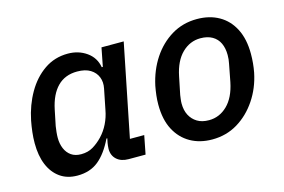

<svg xmlns="http://www.w3.org/2000/svg" viewBox="-76 -694 1284 868"><g transform="rotate(-15 566.5 -260.0)"><path d="M513 0H434Q399 0 378.5 -18.5Q358 -37 358 -68Q358 -75 359 -83Q360 -91 361 -97L365 -116H361Q330 -52 290.5 -20Q251 12 192 12Q144 12 110.5 -12Q77 -36 59.5 -78.5Q42 -121 42 -179Q42 -205 45 -231Q48 -257 53 -283Q67 -352 99.5 -408.5Q132 -465 180.5 -498.5Q229 -532 291 -532Q341 -532 378.5 -505.5Q416 -479 424 -433H429L446 -520H550L463 -87H530ZM233 -77Q265 -77 289 -91.5Q313 -106 333 -127Q355 -150 369.5 -179.5Q384 -209 390 -242L409 -337Q415 -366 405.5 -390Q396 -414 372.5 -428.5Q349 -443 311 -443Q254 -443 218.5 -407Q183 -371 169 -303L154 -230Q152 -218 150.5 -203Q149 -188 149 -176Q149 -148 158.5 -125.5Q168 -103 186.5 -90Q205 -77 233 -77Z M823 12Q765 12 721 -13Q677 -38 652 -85.5Q627 -133 627 -203Q627 -225 629.5 -246.5Q632 -268 636 -289Q651 -359 687 -413.5Q723 -468 776 -500Q829 -532 895 -532Q954 -532 998 -507Q1042 -482 1066.5 -434Q1091 -386 1091 -317Q1091 -295 1089 -273.5Q1087 -252 1083 -231Q1069 -162 1032 -107Q995 -52 942 -20Q889 12 823 12ZM831 -76Q880 -76 917 -112Q954 -148 968 -217L984 -300Q986 -309 987 -319Q988 -329 988 -339Q988 -371 977 -394.5Q966 -418 943.5 -431Q921 -444 888 -444Q839 -444 802 -408Q765 -372 751 -303L734 -220Q733 -212 731.5 -201.5Q730 -191 730 -181Q730 -149 742 -126Q754 -103 776 -89.5Q798 -76 831 -76Z"/></g></svg>

Font: IBM Plex Sans Medium
Style: Italic
Weight: 500
Italic angle: -11.31°
Designer: Mike Abbink, Paul van der Laan, Pieter van Rosmalen
Foundry: Bold Monday
Version: Version 3.201